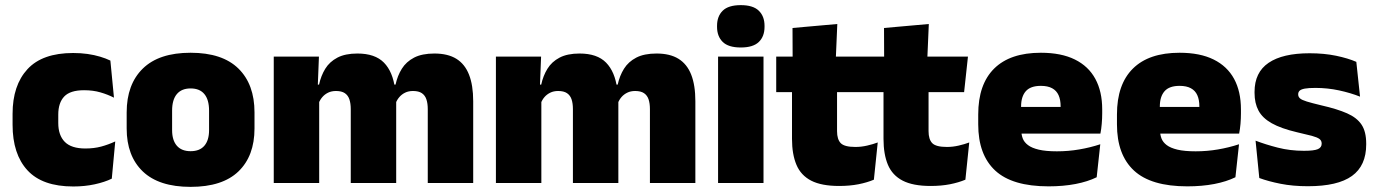

<svg xmlns="http://www.w3.org/2000/svg" viewBox="-20 -713 5362 748"><path d="M265.5 13.5Q145 13.5 87 -49.5Q29 -112.5 29 -227V-269.5Q29 -380.5 87 -443.5Q145 -506.5 265 -506.5Q294.5 -506.5 321 -502.8Q347.5 -499 370 -492.2Q392.5 -485.5 410 -477L424 -332.5Q399.5 -345 371 -353.2Q342.5 -361.5 307.5 -361.5Q253.5 -361.5 230.2 -337Q207 -312.5 207 -266.5V-234Q207 -186 232.5 -160.2Q258 -134.5 312.5 -134.5Q346.5 -134.5 374.2 -142Q402 -149.5 429 -162L415.5 -17Q388 -3.5 349 5Q310 13.5 265.5 13.5Z M722.5 15Q599 15 536.2 -45.2Q473.5 -105.5 473.5 -212.5V-275Q473.5 -384.5 536.5 -446Q599.5 -507.5 722.5 -507.5Q846 -507.5 908.8 -446Q971.5 -384.5 971.5 -275V-212.5Q971.5 -105.5 909 -45.2Q846.5 15 722.5 15ZM722.5 -124Q758 -124 776.2 -145.2Q794.5 -166.5 794.5 -206V-282Q794.5 -324.5 776.2 -346.5Q758 -368.5 722.5 -368.5Q687.5 -368.5 669 -346.5Q650.5 -324.5 650.5 -282V-206Q650.5 -166.5 669 -145.2Q687.5 -124 722.5 -124Z M1646.5 0V-288Q1646.5 -310 1641.2 -325.8Q1636 -341.5 1623.5 -350Q1611 -358.5 1589 -358.5Q1571.5 -358.5 1558.2 -352Q1545 -345.5 1535.8 -334.8Q1526.5 -324 1521.5 -310.5L1506 -383.5H1521Q1528.5 -418 1545.5 -445.2Q1562.5 -472.5 1593.2 -488.5Q1624 -504.5 1672.5 -504.5Q1724.5 -504.5 1757.8 -484Q1791 -463.5 1807.2 -422.2Q1823.5 -381 1823.5 -318.5V0ZM1046.5 0V-492.5H1222.5L1217 -352.5L1223.5 -348V0ZM1346.5 0V-288Q1346.5 -310 1341.2 -325.8Q1336 -341.5 1323.5 -350Q1311 -358.5 1289 -358.5Q1271.5 -358.5 1258.2 -352Q1245 -345.5 1235.8 -334.8Q1226.5 -324 1221.5 -310.5L1194.5 -383.5H1223Q1230.5 -418 1247.2 -445.2Q1264 -472.5 1294.5 -488.5Q1325 -504.5 1372.5 -504.5Q1441 -504.5 1475.8 -469Q1510.5 -433.5 1519 -366.5Q1520 -356.5 1521.8 -341Q1523.5 -325.5 1523.5 -314V0Z M2512 0V-288Q2512 -310 2506.8 -325.8Q2501.5 -341.5 2489 -350Q2476.5 -358.5 2454.5 -358.5Q2437 -358.5 2423.8 -352Q2410.5 -345.5 2401.2 -334.8Q2392 -324 2387 -310.5L2371.5 -383.5H2386.5Q2394 -418 2411 -445.2Q2428 -472.5 2458.8 -488.5Q2489.5 -504.5 2538 -504.5Q2590 -504.5 2623.2 -484Q2656.5 -463.5 2672.8 -422.2Q2689 -381 2689 -318.5V0ZM1912 0V-492.5H2088L2082.5 -352.5L2089 -348V0ZM2212 0V-288Q2212 -310 2206.8 -325.8Q2201.5 -341.5 2189 -350Q2176.5 -358.5 2154.5 -358.5Q2137 -358.5 2123.8 -352Q2110.5 -345.5 2101.2 -334.8Q2092 -324 2087 -310.5L2060 -383.5H2088.5Q2096 -418 2112.8 -445.2Q2129.5 -472.5 2160 -488.5Q2190.5 -504.5 2238 -504.5Q2306.5 -504.5 2341.2 -469Q2376 -433.5 2384.5 -366.5Q2385.5 -356.5 2387.2 -341Q2389 -325.5 2389 -314V0Z M2777.5 0V-492.5H2954.5V0ZM2866 -528Q2817.5 -528 2795.5 -549.8Q2773.5 -571.5 2773.5 -608.5V-612.5Q2773.5 -649.5 2795.5 -671.2Q2817.5 -693 2866 -693Q2914 -693 2936.2 -671.2Q2958.5 -649.5 2958.5 -612.5V-608.5Q2958.5 -571 2936.2 -549.5Q2914 -528 2866 -528Z M3249 11.5Q3180.5 11.5 3140.2 -9.2Q3100 -30 3082.8 -71Q3065.5 -112 3065.5 -172V-436H3241V-202Q3241 -170 3255.5 -155.2Q3270 -140.5 3312.5 -140.5Q3335.5 -140.5 3358.2 -145.8Q3381 -151 3399.5 -158L3384.5 -13Q3358.5 -2 3324.5 4.8Q3290.5 11.5 3249 11.5ZM3004 -354V-492.5H3394.5L3379.5 -354ZM3068 -480.5 3067.5 -604 3242 -619.5 3236 -480.5Z M3605.5 11.5Q3537 11.5 3496.8 -9.2Q3456.5 -30 3439.2 -71Q3422 -112 3422 -172V-436H3597.5V-202Q3597.5 -170 3612 -155.2Q3626.5 -140.5 3669 -140.5Q3692 -140.5 3714.8 -145.8Q3737.5 -151 3756 -158L3741 -13Q3715 -2 3681 4.8Q3647 11.5 3605.5 11.5ZM3360.5 -354V-492.5H3751L3736 -354ZM3424.5 -480.5 3424 -604 3598.5 -619.5 3592.5 -480.5Z M4065 13Q3923.5 13 3857.2 -48.5Q3791 -110 3791 -228.5V-267Q3791 -384.5 3853.2 -446Q3915.5 -507.5 4035 -507.5Q4114.5 -507.5 4167.5 -481.2Q4220.5 -455 4247.2 -405.8Q4274 -356.5 4274 -287V-271.5Q4274 -251.5 4272.2 -230.8Q4270.5 -210 4267 -192.5H4108.5Q4110.5 -223 4111.2 -250Q4112 -277 4112 -298.5Q4112 -324.5 4104 -342.2Q4096 -360 4079 -369.2Q4062 -378.5 4035 -378.5Q3994.5 -378.5 3976.2 -357.5Q3958 -336.5 3958 -298V-253.5L3959 -234.5V-203.5Q3959 -188 3964.5 -173.5Q3970 -159 3984.8 -147.8Q3999.5 -136.5 4026.8 -130Q4054 -123.5 4097.5 -123.5Q4142 -123.5 4184.5 -130.8Q4227 -138 4266.5 -151L4252.5 -22.5Q4218 -5.5 4170.2 3.8Q4122.5 13 4065 13ZM3884.5 -192.5V-296.5H4231.5V-192.5Z M4605.5 13Q4464 13 4397.8 -48.5Q4331.5 -110 4331.5 -228.5V-267Q4331.5 -384.5 4393.8 -446Q4456 -507.5 4575.5 -507.5Q4655 -507.5 4708 -481.2Q4761 -455 4787.8 -405.8Q4814.5 -356.5 4814.5 -287V-271.5Q4814.5 -251.5 4812.8 -230.8Q4811 -210 4807.5 -192.5H4649Q4651 -223 4651.8 -250Q4652.5 -277 4652.5 -298.5Q4652.5 -324.5 4644.5 -342.2Q4636.5 -360 4619.5 -369.2Q4602.5 -378.5 4575.5 -378.5Q4535 -378.5 4516.8 -357.5Q4498.5 -336.5 4498.5 -298V-253.5L4499.5 -234.5V-203.5Q4499.5 -188 4505 -173.5Q4510.5 -159 4525.2 -147.8Q4540 -136.5 4567.2 -130Q4594.5 -123.5 4638 -123.5Q4682.5 -123.5 4725 -130.8Q4767.5 -138 4807 -151L4793 -22.5Q4758.5 -5.5 4710.8 3.8Q4663 13 4605.5 13ZM4425 -192.5V-296.5H4772V-192.5Z M5075.5 12.5Q5017 12.5 4969 3Q4921 -6.5 4886 -19.5L4871.5 -165Q4910.5 -150 4958.2 -137.8Q5006 -125.5 5060 -125.5Q5099.5 -125.5 5114.2 -132Q5129 -138.5 5129 -153V-154Q5129 -165 5120.5 -171.5Q5112 -178 5090.8 -183.8Q5069.5 -189.5 5032 -198Q4970.5 -212.5 4934.5 -232.8Q4898.5 -253 4883 -282Q4867.5 -311 4867.5 -351V-355Q4867.5 -431 4922.2 -468.2Q4977 -505.5 5082 -505.5Q5138.5 -505.5 5185.2 -495.8Q5232 -486 5264 -472L5278.5 -336.5Q5242 -351 5197 -360.8Q5152 -370.5 5105 -370.5Q5078 -370.5 5063.2 -367.8Q5048.5 -365 5043 -359.5Q5037.5 -354 5037.5 -346V-345Q5037.5 -336 5044.5 -329.8Q5051.5 -323.5 5071 -317.5Q5090.5 -311.5 5128 -302.5Q5189.5 -288.5 5228 -271.5Q5266.5 -254.5 5284.5 -227.2Q5302.5 -200 5302.5 -153.5V-150.5Q5302.5 -67.5 5247 -27.5Q5191.5 12.5 5075.5 12.5Z"/></svg>

Font: Anek Bangla ExtraBold
Style: Regular
Weight: 800
Designer: Sulekha Rajkumar (Bangla), Yesha Goshar (Latin)
Foundry: Ek Type
Version: Version 1.003